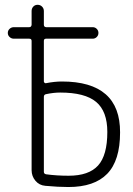

<svg xmlns="http://www.w3.org/2000/svg" viewBox="-20 -750 540 780"><path d="M158.2 -356.4V-51.8Q158.2 -43.9 167 -42Q210 -36.1 258.8 -36.1Q340.8 -36.1 378.4 -77.6Q416 -119.1 416 -213.9Q416 -297.9 370.6 -335.9Q325.2 -374 224.6 -374Q197.3 -374 166 -367.2Q158.2 -365.2 158.2 -356.4ZM36.1 -592.8Q26.4 -592.8 19 -599.6Q11.7 -606.4 11.7 -616.2Q11.7 -626 19 -632.8Q26.4 -639.6 36.1 -639.6H98.6Q107.4 -639.6 108.4 -649.4V-705.1Q108.4 -715.8 115.2 -723.1Q122.1 -730.5 132.8 -730.5Q143.6 -730.5 150.9 -723.1Q158.2 -715.8 158.2 -705.1V-649.4Q158.2 -640.6 167 -639.6H356.4Q366.2 -639.6 373 -632.8Q379.9 -626 379.9 -616.2Q379.9 -606.4 373 -599.6Q366.2 -592.8 356.4 -592.8H167Q158.2 -592.8 158.2 -584V-418.9Q158.2 -416 161.1 -413.6Q164.1 -411.1 167 -412.1Q202.1 -418.9 231.4 -418.9Q468.8 -418.9 467.8 -211.9Q467.8 -97.7 415.5 -43.9Q363.3 9.8 257.8 9.8Q216.8 9.8 164.1 4.9Q139.6 2.9 124 -15.6Q108.4 -34.2 108.4 -58.6V-584Q108.4 -592.8 98.6 -592.8Z"/></svg>

Font: Rounded-X Mgen+ 1m light
Style: Regular
Weight: 200
Designer: [Source Han Sans]
Ryoko NISHIZUKA  (kana & ideographs); Paul D. Hunt (Latin, Greek & Cyrillic); Wenlong ZHANG  (bopomofo
Version: Version 1.059.20150602